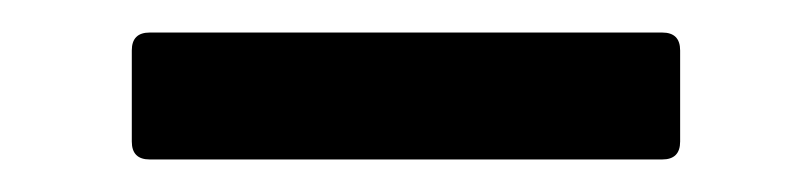

<svg xmlns="http://www.w3.org/2000/svg" viewBox="-20 -325 499 118"><path d="M72 -227Q61 -227 61 -238V-294Q61 -305 72 -305H387Q398 -305 398 -294V-238Q398 -227 387 -227Z"/></svg>

Font: Sofia Sans Extra Cond
Style: Bold
Weight: 700
Width: 1
Designer: Botio Nikoltchev, Ani Petrova
Foundry: lettersoup
Version: Version 4.100; ttfautohint (v1.8.3)